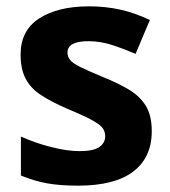

<svg xmlns="http://www.w3.org/2000/svg" viewBox="-20 -576 537 606"><path d="M459 -162Q459 -79 400.5 -34.5Q342 10 226 10Q169 10 128 2.5Q87 -5 46 -22V-145Q90 -125 141 -112Q192 -99 231 -99Q275 -99 293.5 -112Q312 -125 312 -146Q312 -160 304.5 -171Q297 -182 272 -196Q247 -210 194 -232Q143 -254 110 -275.5Q77 -297 61 -327.5Q45 -358 45 -404Q45 -480 104 -518Q163 -556 261 -556Q312 -556 358 -546Q404 -536 453 -513L408 -406Q368 -423 332 -434.5Q296 -446 259 -446Q226 -446 209.5 -437Q193 -428 193 -410Q193 -397 201.5 -386.5Q210 -376 234.5 -364Q259 -352 307 -332Q354 -313 388 -292.5Q422 -272 440.5 -241.5Q459 -211 459 -162Z"/></svg>

Font: Noto Sans Tangsa
Style: Bold
Weight: 700
Version: Version 1.504